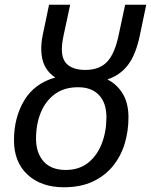

<svg xmlns="http://www.w3.org/2000/svg" viewBox="-20 -780 637 810"><path d="M249 10Q154 10 96.5 -43Q39 -96 39 -188Q39 -284 82 -356Q125 -428 213 -453Q184 -472 169 -501.5Q154 -531 154 -575Q154 -600 160 -631L187 -760H276L249 -634Q245 -616 243 -600.5Q241 -585 241 -571Q241 -526 267 -505.5Q293 -485 340 -485Q400 -485 432.5 -520Q465 -555 481 -634L508 -760H597L570 -631Q553 -549 519.5 -505.5Q486 -462 433 -445Q473 -425 497.5 -385Q522 -345 522 -285Q522 -228 506.5 -175.5Q491 -123 457.5 -81Q424 -39 372.5 -14.5Q321 10 249 10ZM257 -63Q314 -63 352 -93.5Q390 -124 409.5 -174.5Q429 -225 429 -286Q429 -345 398 -378.5Q367 -412 309 -412Q251 -412 211.5 -383Q172 -354 152 -305Q132 -256 132 -195Q132 -135 164 -99Q196 -63 257 -63Z"/></svg>

Font: Noto Sans
Style: Italic
Weight: 400
Italic angle: -12°
Designer: Monotype Design Team
Foundry: Monotype Imaging Inc.
Version: Version 2.013; ttfautohint (v1.8.4.7-5d5b)